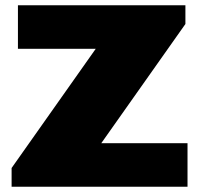

<svg xmlns="http://www.w3.org/2000/svg" viewBox="-20 -708 762 728"><path d="M24 -71 343 -523H48V-688H683V-617L364 -165H691V0H24Z"/></svg>

Font: Archivo Black
Style: Regular
Weight: 400
Designer: Hector Gatti
Foundry: Omnibus-Type
Version: Version 1.101; ttfautohint (v1.8)